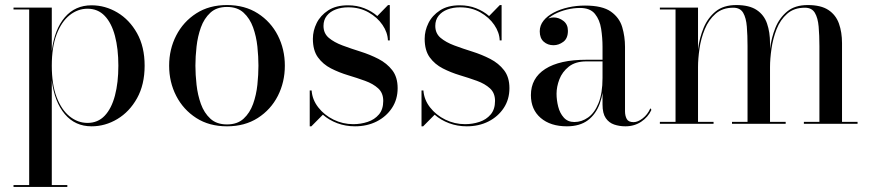

<svg xmlns="http://www.w3.org/2000/svg" viewBox="-20 -490 3448 760"><path d="M33.5 250V242.5H95.5V-452.5H33.5V-460H185V-288.5Q196 -374.5 236.8 -421.8Q277.5 -469 342.5 -469Q396.5 -469 444.5 -440.5Q492.5 -412 522.5 -358.5Q552.5 -305 552.5 -230Q552.5 -155 522.5 -101.2Q492.5 -47.5 444.5 -18.8Q396.5 10 342.5 10Q277.5 10 236.8 -38Q196 -86 185 -171V242.5H246.5V250ZM326.5 -3.5Q367.5 -3.5 394.5 -32Q421.5 -60.5 435 -111.8Q448.5 -163 448.5 -230Q448.5 -297 435 -348Q421.5 -399 394.5 -427.2Q367.5 -455.5 326.5 -455.5Q288 -455.5 255.8 -430Q223.5 -404.5 204.2 -354.2Q185 -304 185 -230Q185 -156 204.2 -105.5Q223.5 -55 255.8 -29.2Q288 -3.5 326.5 -3.5Z M878.5 10Q808 10 756.8 -23Q705.5 -56 677.5 -110.5Q649.5 -165 649.5 -230Q649.5 -295 677.5 -349.5Q705.5 -404 756.8 -437Q808 -470 878.5 -470Q949 -470 1000.5 -437Q1052 -404 1079.8 -349.5Q1107.5 -295 1107.5 -230Q1107.5 -165 1079.8 -110.5Q1052 -56 1000.5 -23Q949 10 878.5 10ZM878.5 2.5Q919.5 2.5 944.2 -20.2Q969 -43 981.8 -78.5Q994.5 -114 998.8 -154.5Q1003 -195 1003 -230Q1003 -265.5 998.8 -305.8Q994.5 -346 981.8 -381.5Q969 -417 944.2 -439.8Q919.5 -462.5 878.5 -462.5Q837.5 -462.5 812.8 -439.8Q788 -417 775.2 -381.5Q762.5 -346 758 -305.8Q753.5 -265.5 753.5 -230Q753.5 -195 758 -154.5Q762.5 -114 775.2 -78.5Q788 -43 812.8 -20.2Q837.5 2.5 878.5 2.5Z M1206 10V-132H1213.5Q1216 -95.5 1239.8 -65Q1263.5 -34.5 1300.2 -16.5Q1337 1.5 1378.5 1.5Q1408 1.5 1435.2 -7.5Q1462.5 -16.5 1479.8 -36.8Q1497 -57 1497 -90.5Q1497 -122 1477 -140.2Q1457 -158.5 1425.2 -170Q1393.5 -181.5 1357.8 -192.2Q1322 -203 1290.2 -219.2Q1258.5 -235.5 1238.5 -263Q1218.5 -290.5 1218.5 -336.5Q1218.5 -368.5 1233.5 -398.8Q1248.5 -429 1279.2 -449Q1310 -469 1357.5 -469Q1393 -469 1422.5 -457.2Q1452 -445.5 1473.5 -426.5L1516 -470H1523V-330H1515.5Q1514.5 -361.5 1494 -391.5Q1473.5 -421.5 1438.5 -441.2Q1403.5 -461 1358.5 -461Q1331 -461 1308.8 -452.5Q1286.5 -444 1273.5 -427.5Q1260.5 -411 1260.5 -387.5Q1260.5 -358 1281.5 -340.2Q1302.5 -322.5 1336 -310Q1369.5 -297.5 1407 -285.8Q1444.5 -274 1478 -256.8Q1511.5 -239.5 1532.8 -212Q1554 -184.5 1554 -141Q1554 -96.5 1531.5 -62.5Q1509 -28.5 1471 -9.2Q1433 10 1385 10Q1348 10 1315.2 -2.2Q1282.5 -14.5 1258 -36L1212.5 10Z M1648.5 10V-132H1656Q1658.5 -95.5 1682.2 -65Q1706 -34.5 1742.8 -16.5Q1779.5 1.5 1821 1.5Q1850.5 1.5 1877.8 -7.5Q1905 -16.5 1922.2 -36.8Q1939.5 -57 1939.5 -90.5Q1939.5 -122 1919.5 -140.2Q1899.5 -158.5 1867.8 -170Q1836 -181.5 1800.2 -192.2Q1764.5 -203 1732.8 -219.2Q1701 -235.5 1681 -263Q1661 -290.5 1661 -336.5Q1661 -368.5 1676 -398.8Q1691 -429 1721.8 -449Q1752.5 -469 1800 -469Q1835.5 -469 1865 -457.2Q1894.5 -445.5 1916 -426.5L1958.5 -470H1965.5V-330H1958Q1957 -361.5 1936.5 -391.5Q1916 -421.5 1881 -441.2Q1846 -461 1801 -461Q1773.5 -461 1751.2 -452.5Q1729 -444 1716 -427.5Q1703 -411 1703 -387.5Q1703 -358 1724 -340.2Q1745 -322.5 1778.5 -310Q1812 -297.5 1849.5 -285.8Q1887 -274 1920.5 -256.8Q1954 -239.5 1975.2 -212Q1996.5 -184.5 1996.5 -141Q1996.5 -96.5 1974 -62.5Q1951.5 -28.5 1913.5 -9.2Q1875.5 10 1827.5 10Q1790.5 10 1757.8 -2.2Q1725 -14.5 1700.5 -36L1655 10Z M2455.5 10Q2432 10 2411.2 3Q2390.5 -4 2377.8 -22.5Q2365 -41 2365 -76V-304.5Q2365 -340.5 2359.5 -376Q2354 -411.5 2335 -435Q2316 -458.5 2276 -458.5Q2250 -458.5 2223.5 -452Q2197 -445.5 2174.8 -433.8Q2152.5 -422 2139 -404.8Q2125.5 -387.5 2125.5 -366H2117.5Q2117.5 -391.5 2134.2 -406.2Q2151 -421 2171 -421Q2192.5 -421 2210.2 -407.2Q2228 -393.5 2228 -368Q2228 -338 2209.8 -324.5Q2191.5 -311 2171 -311Q2148 -311 2132.2 -325Q2116.5 -339 2116.5 -366Q2116.5 -389.5 2131.5 -408.2Q2146.5 -427 2171.8 -440.2Q2197 -453.5 2229.2 -460.8Q2261.5 -468 2295.5 -468Q2364.5 -468 2398.2 -444Q2432 -420 2443 -382.5Q2454 -345 2454 -304.5V-49.5Q2454 -32 2460.8 -19.2Q2467.5 -6.5 2488 -6.5Q2504.5 -6.5 2524 -21.5Q2543.5 -36.5 2554.5 -61.5L2558.5 -55Q2545.5 -26.5 2518.2 -8.2Q2491 10 2455.5 10ZM2224 10Q2159 10 2120.2 -23.2Q2081.5 -56.5 2081.5 -113.5Q2081.5 -180.5 2138.2 -217Q2195 -253.5 2301.5 -253.5H2411.5V-247H2301.5Q2257.5 -247 2231.5 -226.2Q2205.5 -205.5 2194.2 -176Q2183 -146.5 2183 -119Q2183 -94 2189.5 -68Q2196 -42 2211.8 -24.5Q2227.5 -7 2253.5 -7Q2282.5 -7 2308 -25Q2333.5 -43 2349.2 -81.8Q2365 -120.5 2365 -181.5H2370Q2370 -124.5 2354.5 -81.2Q2339 -38 2307 -14Q2275 10 2224 10Z M2743 -460V-7.5H2804.5V0H2592V-7.5H2654V-452.5H2592V-460ZM3028 -319V-7.5H3090V0H2877.5V-7.5H2939V-308Q2939 -350 2936.2 -384.5Q2933.5 -419 2921.8 -439.2Q2910 -459.5 2882.5 -459.5Q2840 -459.5 2812.5 -435.5Q2785 -411.5 2769.8 -374.5Q2754.5 -337.5 2748.8 -297.2Q2743 -257 2743 -224.5L2738 -220.5Q2738 -255 2743.5 -297.8Q2749 -340.5 2765.2 -379.8Q2781.5 -419 2812.5 -444.5Q2843.5 -470 2894.5 -470Q2946 -470 2975.2 -450.5Q3004.5 -431 3016.2 -396.8Q3028 -362.5 3028 -319ZM3313 -319V-7.5H3374.5V0H3162V-7.5H3223.5V-308Q3223.5 -350 3220.5 -384.5Q3217.5 -419 3205.5 -439.2Q3193.5 -459.5 3166 -459.5Q3123 -459.5 3095.8 -435.5Q3068.5 -411.5 3054 -374.5Q3039.5 -337.5 3033.8 -297.2Q3028 -257 3028 -224.5L3023 -220.5Q3023 -255 3028.2 -297.8Q3033.5 -340.5 3049.2 -379.8Q3065 -419 3095.8 -444.5Q3126.5 -470 3177.5 -470Q3229.5 -470 3259 -450.5Q3288.5 -431 3300.8 -396.8Q3313 -362.5 3313 -319Z"/></svg>

Font: Bodoni Moda 28pt
Style: Regular
Weight: 400
Designer: Owen Earl
Foundry: indestructible type
Version: Version 2.005